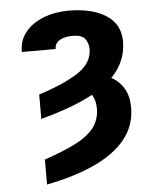

<svg xmlns="http://www.w3.org/2000/svg" viewBox="-53 -583 683 842"><g transform="rotate(-5 288.0 -162.5)"><path d="M120 -76V-183.2Q231.5 -218.8 294.4 -259.9Q357.2 -301.1 357.6 -362.2Q357.2 -389.2 343 -408Q328.8 -426.8 288 -426.8Q253.2 -426.8 231.2 -413.9Q209.2 -400.9 209.5 -375.7H60.4Q60 -426.5 89.7 -462.9Q119.3 -499.3 169.4 -518.8Q219.5 -538.4 279.5 -538.4Q383.2 -538.4 444.8 -498.8Q506.4 -459.2 506.7 -383.5Q506.4 -294.7 441.4 -228.3Q477.3 -208.8 497 -174.7Q516.7 -140.6 516.7 -91.6Q516.7 -11.4 468 48.3Q419.4 108 330.4 148.6Q241.5 189.3 120 213.1V103Q203.8 74.6 258.5 46.7Q313.2 18.8 340 -16.3Q366.8 -51.5 366.8 -101.6Q366.5 -137.8 350.5 -161.9Q305.4 -137.1 247.7 -115.8Q190 -94.5 120 -76Z"/></g></svg>

Font: Inter UI
Style: Bold
Weight: 700
Designer: Rasmus Andersson
Foundry: rsms
Version: 3.2;8d6f07862